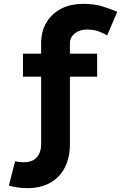

<svg xmlns="http://www.w3.org/2000/svg" viewBox="-20 -753 627 994"><path d="M123 221Q95 221 71 217.5Q47 214 26 208L58 82Q69 84 79.5 85.5Q90 87 103 87Q133 87 153 75.5Q173 64 183 43Q193 22 193 -7V-529Q193 -590 220 -636Q247 -682 296 -707.5Q345 -733 411 -733Q466 -733 506.5 -721Q547 -709 587 -692L535 -570Q510 -584 486.5 -592Q463 -600 431 -600Q402 -600 382 -589.5Q362 -579 352 -563.5Q342 -548 342 -532V-9Q342 64 315 115.5Q288 167 238.5 194Q189 221 123 221ZM99 -356V-475H483V-356Z"/></svg>

Font: BioRhyme ExtraBold ExtraBold
Style: Regular
Weight: 800
Version: Version 1.600;gftools[0.9.33]